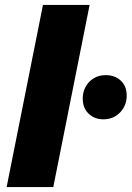

<svg xmlns="http://www.w3.org/2000/svg" viewBox="-20 -762 536 782"><path d="M7 0 155 -742H345L197 0ZM401 -276Q365 -276 341 -299Q317 -322 317 -360Q317 -401 343.5 -428.5Q370 -456 411 -456Q448 -456 472 -433.5Q496 -411 496 -373Q496 -332 469 -304Q442 -276 401 -276Z"/></svg>

Font: Montserrat Thin ExtraBold
Style: Italic
Weight: 800
Italic angle: -11.3°
Version: Version 9.000